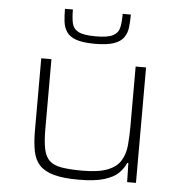

<svg xmlns="http://www.w3.org/2000/svg" viewBox="-53 -786 797 845"><g transform="rotate(5 345.5 -364.0)"><path d="M325 8Q257 8 215.5 -3.5Q174 -15 152 -38.5Q130 -62 122.5 -100Q115 -138 115 -191V-510H160V-201Q160 -147 167 -113.5Q174 -80 192.5 -62.5Q211 -45 246.5 -39Q282 -33 338 -33Q410 -33 450 -49Q490 -65 507.5 -94.5Q525 -124 528.5 -163Q532 -202 532 -246V-510H578V0H539L537 -84H532Q522 -60 501 -39Q480 -18 438 -5Q396 8 325 8ZM345 -594Q291 -594 261.5 -604.5Q232 -615 219 -634.5Q206 -654 203 -679.5Q200 -705 200 -736H235Q235 -701 240 -676.5Q245 -652 268 -639.5Q291 -627 345 -627Q399 -627 422 -639.5Q445 -652 450 -676.5Q455 -701 455 -736H491Q491 -705 488 -679.5Q485 -654 471.5 -634.5Q458 -615 428 -604.5Q398 -594 345 -594Z"/></g></svg>

Font: Saira Expanded ExtraLight
Style: Regular
Weight: 250
Width: 7
Designer: Hector Gatti with collaboration of the Omnibus-Type team
Foundry: Omnibus-Type
Version: Version 1.101